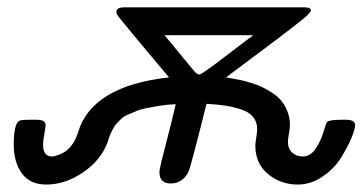

<svg xmlns="http://www.w3.org/2000/svg" viewBox="-20 -492 978 518"><path d="M17.1 -102.1Q17.1 -158.2 32.2 -166Q37.1 -168.9 59.1 -168.9H79.1Q103 -168.9 103 -154.8Q103 -149.9 99.6 -130.4Q96.2 -110.8 96.2 -101.1Q96.2 -70.3 120.1 -69.8Q126 -69.8 138.2 -74.2Q176.3 -87.4 190.9 -136.2Q229 -260.3 436 -283.2Q400.9 -325.2 354 -380.9Q310.1 -434.1 302 -444.1Q293.9 -454.1 293.9 -460Q293.9 -472.2 315.9 -472.2H801.8Q818.8 -472.2 818.8 -463.9Q818.8 -457 788.1 -433.1Q753.9 -405.3 589.8 -283.2Q590.8 -283.2 605 -280.5Q619.1 -277.8 629.2 -275.9Q639.2 -273.9 656.5 -268.6Q673.8 -263.2 687 -257.1Q700.2 -251 715.1 -241Q730 -231 739.5 -219.5Q749 -208 755.6 -190.9Q762.2 -173.8 762.2 -154.8Q762.2 -146 759.5 -131.1Q756.8 -116.2 756.8 -108.9Q756.8 -90.8 768.3 -80.3Q779.8 -69.8 796.9 -69.8Q816.9 -69.8 831.1 -90.3Q845.2 -110.8 852.5 -135.5Q859.9 -160.2 862.8 -163.1Q868.7 -168.9 901.9 -168.9H913.1Q938 -168.9 938 -154.8Q938 -143.6 928 -119.4Q918 -95.2 899.9 -66.2Q881.8 -37.1 850.3 -15.6Q818.8 5.9 783.2 5.9Q737.3 5.9 703.1 -22.5Q668.9 -50.8 668.9 -99.1Q668.9 -106 671.4 -121.1Q673.8 -136.2 673.8 -144Q673.8 -163.1 662.8 -176.5Q651.9 -189.9 629.9 -197Q607.9 -204.1 587.9 -207Q567.9 -210 537.1 -211.9Q494.1 -39.1 487.8 -26.9Q471.7 2.9 440.9 2.9Q410.2 2.9 410.2 -26.9Q410.2 -33.7 415.5 -56.4Q420.9 -79.1 432.9 -124.5Q444.8 -169.9 454.1 -210.9Q430.2 -210 409.7 -206.5Q389.2 -203.1 373.5 -200Q357.9 -196.8 344.5 -190.9Q331.1 -185.1 322.5 -181.6Q314 -178.2 305.4 -169.7Q296.9 -161.1 293.5 -157.5Q290 -153.8 284.9 -144.3Q279.8 -134.8 278.8 -132.8Q277.8 -130.9 273.9 -120.1L271 -109.9Q252.9 -60.1 204.3 -27.1Q155.8 5.9 105 5.9Q61 5.9 39.1 -24.2Q17.1 -54.2 17.1 -102.1ZM423.8 -397Q424.8 -396 440.9 -376.5Q457 -356.9 477.1 -332.5Q497.1 -308.1 505.9 -297.9Q512.7 -291 518.1 -291Q523.9 -291 584 -336.9Q628.9 -371.1 663.1 -397Z"/></svg>

Font: CMU Concrete
Style: BoldItalic
Weight: 700
Italic angle: -14.04°
Version: Version 0.7.0